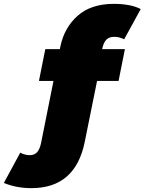

<svg xmlns="http://www.w3.org/2000/svg" viewBox="-203 -772 750 996"><path d="M-40 204Q-80 204 -116 197Q-152 190 -183 177L-98 20Q-74 33 -48 33Q-25 33 -11 18Q3 3 10 -30L110 -530Q130 -628 199.5 -690Q269 -752 388 -752Q429 -752 464.5 -745.5Q500 -739 527 -725L441 -568Q417 -581 390 -581Q363 -581 348.5 -566Q334 -551 327 -518L321 -488L310 -399L237 -38Q189 204 -40 204ZM-1 -352 32 -517H445L412 -352Z"/></svg>

Font: Montserrat Thin Black
Style: Italic
Weight: 900
Italic angle: -11.3°
Version: Version 9.000